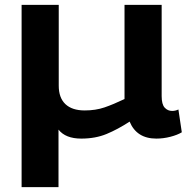

<svg xmlns="http://www.w3.org/2000/svg" viewBox="-20 -561 775 791"><path d="M69 210V-541H222V-208Q222 -158 249.5 -132Q277 -106 329 -106Q374 -106 410.5 -118.5Q447 -131 493 -153V-541H646V-165Q646 -131 658.5 -117.5Q671 -104 689 -104Q703 -104 715 -110L729 -16Q711 -5 682 2.5Q653 10 624 10Q543 10 514 -60Q465 -28 419 -9Q373 10 315 10Q250 10 221 -27V210Z"/></svg>

Font: Georama Extended SemiBold
Style: Regular
Weight: 600
Width: 7
Designer: Jean-Baptiste Levee
Foundry: Production Type
Version: Version 1.000